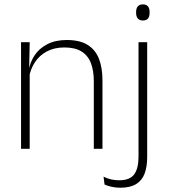

<svg xmlns="http://www.w3.org/2000/svg" viewBox="-20 -679 770 876"><path d="M408 0V-308Q408 -356 395 -390.5Q382 -425 352.5 -443.8Q323 -462.5 273.5 -462.5Q228 -462.5 194 -444.5Q160 -426.5 139.5 -395.2Q119 -364 112 -324L101 -356H111Q116.5 -394 137.5 -426Q158.5 -458 195.5 -477.2Q232.5 -496.5 284.5 -496.5Q344 -496.5 379.8 -474.2Q415.5 -452 431.5 -410.8Q447.5 -369.5 447.5 -311.5V0ZM76 0V-486.5H115.5L113 -362.5L115.5 -361V0ZM612 -22.5V-486.5H651.5V-22.5ZM632 -585.5Q616.5 -585.5 608.8 -594.5Q601 -603.5 601 -620.5V-624.5Q601 -641 608.8 -650Q616.5 -659 632 -659Q647.5 -659 655 -650Q662.5 -641 662.5 -624.5V-620.5Q662.5 -603 655 -594.2Q647.5 -585.5 632 -585.5ZM528.5 177.5Q508 177.5 489 173.2Q470 169 457 163L452.5 127Q469 135.5 486.8 139.5Q504.5 143.5 523.5 143.5Q573 143.5 592.5 116.2Q612 89 612 36V-150.5H651.5V38Q651.5 82.5 639.5 113.8Q627.5 145 600.5 161.2Q573.5 177.5 528.5 177.5Z"/></svg>

Font: Anek Latin ExtraLight
Style: Regular
Weight: 250
Designer: Yesha Goshar
Foundry: Ek Type
Version: Version 1.003